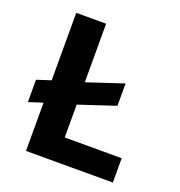

<svg xmlns="http://www.w3.org/2000/svg" viewBox="-127 -805 854 912"><g transform="rotate(20 300.0 -349.0)"><path d="M543 0H104V-244L33 -221V-334L104 -357V-698H255V-402L439 -463V-350L255 -289V-123H543Z"/></g></svg>

Font: iA Writer Duo V
Style: Regular
Weight: 400
Designer: Mike Abbink, Paul van der Laan, Pieter van Rosmalen, Oliver Reichenstein
Foundry: Information Architects Inc.
Version: Version 2.000